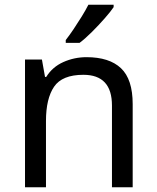

<svg xmlns="http://www.w3.org/2000/svg" viewBox="-20 -786 658 806"><path d="M343 -546Q439 -546 488 -499.5Q537 -453 537 -349V0H450V-343Q450 -472 330 -472Q241 -472 207 -422Q173 -372 173 -278V0H85V-536H156L169 -463H174Q200 -505 246 -525.5Q292 -546 343 -546ZM457 -756Q445 -738 420 -709.5Q395 -681 366.5 -652.5Q338 -624 314 -606H256V-618Q271 -637 288.5 -663Q306 -689 323 -716.5Q340 -744 351 -766H457Z"/></svg>

Font: Noto Serif Ottoman Siyaq
Style: Regular
Weight: 400
Designer: Sérgio Martins
Version: Version 1.005; ttfautohint (v1.8.4.7-5d5b)